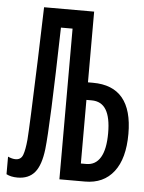

<svg xmlns="http://www.w3.org/2000/svg" viewBox="-52 -756 604 806"><g transform="rotate(5 250.0 -353.0)"><path d="M500 -215Q500 -111 457 -55.5Q414 0 336 0H228V-635H179Q169 -215 158 -121Q150 -53 124.5 -22.5Q99 8 52 8Q24 8 5 -2V-76Q23 -68 37 -68Q60 -68 68 -89.5Q76 -111 80 -155Q84 -204 94 -491L101 -714H287H312V-416H333Q500 -416 500 -215ZM415 -211Q415 -277 395 -309.5Q375 -342 334 -342H312V-74H335Q374 -74 394.5 -108.5Q415 -143 415 -211Z"/></g></svg>

Font: Noto Sans Mono UI Cond
Style: Regular
Weight: 400
Width: 3
Monospace: yes
Designer: Monotype Design team
Foundry: Monotype Imaging Inc.
Version: Version 1.000